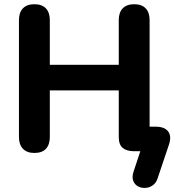

<svg xmlns="http://www.w3.org/2000/svg" viewBox="-20 -734 848 932"><path d="M744.5 133.5Q736.8 155.5 720.2 166.5Q703.8 177.5 684.5 178.2Q665.2 179 649.5 170.4Q633.8 161.8 626.8 143.9Q619.8 126 628 100.2L667 -17.5L676.5 0H630.5Q594.5 0 575.5 -16.1Q556.5 -32.2 556.5 -68.5V-295.2H221.8V-68.5Q221.8 -32 203 -11.8Q184.2 8.5 147 8.5Q110.8 8.5 91.4 -11.8Q72 -32 72 -68.5V-636.5Q72 -673.8 91.4 -693.6Q110.8 -713.5 147 -713.5Q183.2 -713.5 202.5 -693.6Q221.8 -673.8 221.8 -636.5V-419.5H556.5V-636.5Q556.5 -673.8 575.9 -693.6Q595.2 -713.5 631.5 -713.5Q667.8 -713.5 687 -693.6Q706.2 -673.8 706.2 -636.5V-50.5L651.8 -119H736.2Q778.8 -119 796.1 -96.1Q813.5 -73.2 800.5 -33.2Z"/></svg>

Font: Nunito ExtraLight
Style: Regular
Weight: 200
Designer: Vernon Adams
Foundry: Vernon Adams
Version: Version 3.602;April 4, 2023;FontCreator 14.0.0.2856 64-bit